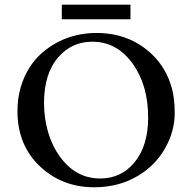

<svg xmlns="http://www.w3.org/2000/svg" viewBox="-20 -789 823 822"><path d="M168.5 -348.6Q168.5 -281.7 186.3 -222.2Q204.1 -162.6 236.3 -118.7Q304.2 -24.9 408.7 -24.9Q499 -24.9 555.7 -93.8Q614.3 -165 614.3 -285.6Q614.3 -424.3 547.9 -516.6Q480.5 -610.4 375.5 -610.4Q287.6 -610.4 230.5 -544.9Q168.5 -475.1 168.5 -348.6ZM54.7 -313.5Q54.7 -366.7 68.1 -413.6Q81.5 -460.4 105 -497.8Q128.4 -535.2 160.6 -563.2Q192.9 -591.3 230.5 -610.4Q306.2 -647.9 392.6 -647.9Q533.2 -647.9 628.9 -558.1Q691.4 -499.5 715.8 -411.1Q728 -367.2 728 -304.4Q728 -241.7 700.4 -180.9Q672.9 -120.1 625.5 -77.1Q526.4 12.7 382.8 12.7Q249 12.7 154.8 -73.2Q54.7 -165 54.7 -313.5ZM244.6 -706.5V-769H538.6V-706.5Z"/></svg>

Font: RadleyRegular
Style: Regular
Weight: 400
Designer: vernon adams
Foundry: vernon adams
Version: Version 1.000;PS 001.001;hotconv 1.0.56